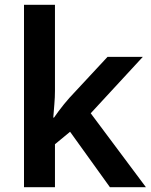

<svg xmlns="http://www.w3.org/2000/svg" viewBox="-20 -780 631 800"><path d="M209 -401Q209 -375 206.5 -346Q204 -317 202 -290H205Q213 -302 224 -316.5Q235 -331 246.5 -345.5Q258 -360 269 -372L428 -543H575L358 -308L588 0H438L272 -231L209 -179V0H80V-760H209Z"/></svg>

Font: Noto Sans NKo Unjoined SemiBold
Style: Regular
Weight: 600
Designer: Monotype Design Team
Foundry: Monotype Imaging Inc.
Version: Version 2.004